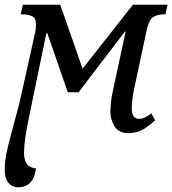

<svg xmlns="http://www.w3.org/2000/svg" viewBox="-23 -556 732 816"><path d="M56 240Q28 240 12.5 220.5Q-3 201 -3 165Q-3 125 9.5 72.5Q22 20 42.5 -54Q63 -128 85 -231L123 -403Q127 -418 128.5 -431.5Q130 -445 130 -452Q130 -479 113.5 -487Q97 -495 74 -495H65L74 -536H233L328 -264L542 -536H689L680 -495H672Q645 -495 627 -482.5Q609 -470 600 -426L552 -201Q545 -172 541 -144.5Q537 -117 537 -96Q537 -51 568 -51Q580 -51 592 -56.5Q604 -62 620 -74L636 -45Q617 -26 588.5 -8Q560 10 522 10Q481 10 463.5 -19.5Q446 -49 446 -82Q446 -93 448 -117Q450 -141 458 -176L511 -422H508L311 -164H265L178 -415H174L103 -71Q91 -17 85 25.5Q79 68 79 93Q79 121 89.5 138.5Q100 156 130 160Q125 201 105 220.5Q85 240 56 240Z"/></svg>

Font: Noto Serif Condensed
Style: Italic
Weight: 400
Width: 3
Italic angle: -12°
Designer: Monotype Design Team
Foundry: Monotype Imaging Inc.
Version: Version 2.014; ttfautohint (v1.8.4.7-5d5b)